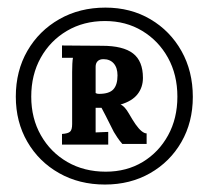

<svg xmlns="http://www.w3.org/2000/svg" viewBox="-20 -598 560 515"><path d="M261.5 -103Q192.5 -103 138.4 -133.7Q84.3 -164.3 53.4 -217.6Q22.4 -271 22.4 -338.8Q22.4 -407.8 53.5 -461.7Q84.7 -515.6 139.2 -546.6Q193.6 -577.6 262.9 -577.6Q330.4 -577.6 383.4 -546.4Q436.4 -515.2 466.8 -461.1Q497.2 -407 497.2 -338.1Q497.2 -270.3 466.6 -217.1Q436 -163.9 382.7 -133.5Q329.3 -103 261.5 -103ZM263.7 -137.5Q319.4 -137.5 362.7 -163.5Q405.9 -189.6 430.9 -235.1Q455.8 -280.5 455.8 -338.8Q455.8 -397.5 430.5 -443.2Q405.2 -488.8 361.4 -515.2Q317.6 -541.6 261.5 -541.6Q204.3 -541.6 159.5 -515.2Q114.8 -488.8 89.3 -443.2Q63.8 -397.5 63.8 -338.8Q63.8 -280.5 89.7 -235.1Q115.5 -189.6 160.6 -163.5Q205.7 -137.5 263.7 -137.5ZM146.3 -210.1V-238.7Q162.8 -239.8 168.1 -245Q173.5 -250.1 173.5 -265.1V-404.8Q173.5 -415.5 174 -426.8Q174.6 -438.2 175.7 -443H146.3V-476Q166.1 -476 195.1 -475.6Q224.1 -475.2 253.8 -475.2Q310.2 -475.2 336.8 -454.7Q363.4 -434.2 363.4 -389.1Q363.4 -363.8 348.9 -345.3Q334.4 -326.7 303.3 -317.6Q314.3 -313.5 326 -293Q335.2 -276.9 343.4 -264.9Q351.7 -253 359.4 -246.6Q367.1 -240.2 373.3 -240.2V-212H308Q300.7 -220.4 294.8 -229.2Q289 -238 285.3 -244.2Q269.2 -276.1 262.7 -289Q256.3 -301.8 252.3 -308.8Q247.9 -308.8 244.2 -308.8Q240.6 -308.8 236.5 -308.8V-280.9Q236.5 -270.3 236.5 -258.7Q236.5 -247.2 236.5 -242.8L270.3 -244.2V-210.1ZM245.7 -346.2Q272.8 -346.2 284 -358.3Q295.2 -370.4 295.2 -395.7Q295.2 -416.2 285.1 -427.8Q275 -439.3 257.4 -439.3Q247.2 -439.3 241.8 -433.8Q236.5 -428.3 236.5 -419.1V-348.4Q238.4 -347.3 240.6 -346.7Q242.8 -346.2 245.7 -346.2Z"/></svg>

Font: Parastoo
Style: Regular
Weight: 400
Foundry: Saber Rastikerdar (saber.rastikerdar@gmail.com)
Version: Version 3.000